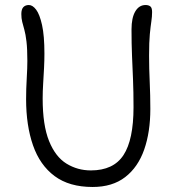

<svg xmlns="http://www.w3.org/2000/svg" viewBox="-20 -732 703 765"><path d="M349 13Q256 13 197.5 -30.5Q139 -74 111.5 -153Q84 -232 84 -337Q84 -378 86.5 -419.5Q89 -461 89 -489Q89 -537 85.5 -566.5Q82 -596 77 -613.5Q72 -631 68.5 -645Q65 -659 65 -676Q65 -695 73 -703.5Q81 -712 95 -712Q110 -712 124 -693.5Q138 -675 147.5 -632.5Q157 -590 157 -518Q157 -492 155.5 -461.5Q154 -431 152 -399.5Q150 -368 150 -339Q150 -233 175.5 -170Q201 -107 245 -80Q289 -53 342 -53Q432 -53 472 -114Q512 -175 512 -305Q512 -367 510 -415Q508 -463 506 -510Q504 -557 504 -615Q504 -661 519 -686.5Q534 -712 560 -712Q572 -712 579 -706.5Q586 -701 586 -684Q586 -666 583 -646.5Q580 -627 577 -596Q574 -565 574 -511Q574 -459 576.5 -406Q579 -353 579 -298Q579 -206 554.5 -136Q530 -66 479 -26.5Q428 13 349 13Z"/></svg>

Font: Shantell Sans Light Light
Style: Regular
Weight: 300
Version: Version 1.008;[ac192a2d6]